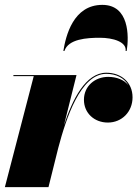

<svg xmlns="http://www.w3.org/2000/svg" viewBox="-20 -768 564 788"><path d="M495.5 -559H500C510 -620 510 -748 400 -748C280 -748 250 -620 240 -559H244.5C260.5 -608 336 -613 390 -613C444 -613 500.5 -596 495.5 -559ZM118.5 -455.5 0 0H179L219 -160.5C251 -281.5 310.5 -465 416 -465C456.5 -465 490 -448 507 -418C489.5 -440.5 458.5 -452.5 424 -452.5C370 -452.5 324.5 -415 324.5 -358.5C324.5 -303.5 367.5 -265 422.5 -265C480.5 -265 524 -309.5 524 -368.5C524 -430.5 477 -469.5 416.5 -469.5C332 -469.5 277.5 -361 242.5 -254L294 -460H35V-455.5Z"/></svg>

Font: Bodoni* 36pt Fatface
Style: Italic
Weight: 900
Italic angle: -13°
Version: Version 2.3